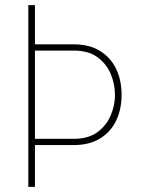

<svg xmlns="http://www.w3.org/2000/svg" viewBox="-20 -731 563 751"><path d="M90.8 -710.9H116.7V0H90.8ZM100.1 -557.6H268.1Q329.1 -557.6 370.8 -532Q412.6 -506.3 434.1 -461.9Q455.6 -417.5 455.6 -360.4Q455.6 -303.2 434.1 -258.8Q412.6 -214.4 370.8 -189Q329.1 -163.6 268.1 -163.6H100.1V-188H268.1Q325.7 -188 361.1 -214.1Q396.5 -240.2 413.1 -279.8Q429.7 -319.3 429.7 -359.4Q429.7 -401.9 413.1 -441.7Q396.5 -481.4 361.1 -507.3Q325.7 -533.2 268.1 -533.2H108.4Z"/></svg>

Font: Roboto Condensed Thin
Style: Regular
Weight: 250
Width: 3
Designer: Christian Robertson
Foundry: Google
Version: Version 3.009; 2024